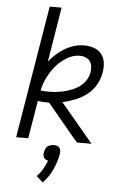

<svg xmlns="http://www.w3.org/2000/svg" viewBox="-63 -780 702 1061"><g transform="rotate(5 288.0 -249.5)"><path d="M47 0H114L149 -210Q174 -206 201 -206H212L355 -34L384 0H465L285 -215Q320 -223 354.5 -236.5Q389 -250 419.5 -273.5Q450 -297 468 -329.5Q486 -362 492 -397Q497 -425 493.5 -452.5Q490 -480 473.5 -500.5Q457 -521 431 -529.5Q405 -538 377 -538Q341 -538 305.5 -524Q270 -510 239.5 -485.5Q209 -461 185 -431L235 -735H169ZM205 -266Q181 -266 159 -269Q167 -306 184 -341Q201 -376 226.5 -406.5Q252 -437 287 -458Q322 -479 359 -479Q381 -479 400 -468Q419 -457 424 -435.5Q429 -414 425 -392Q421 -366 404 -342.5Q387 -319 362 -304.5Q337 -290 311 -282Q285 -274 258 -270Q231 -266 205 -266ZM215 236Q249 201 268.5 158Q288 115 296 70Q298 58 294.5 46.5Q291 35 281 30Q271 25 259 25Q247 25 234.5 30Q222 35 215.5 46.5Q209 58 207 70Q205 80 207 90Q209 100 216.5 106Q224 112 234 114Q225 138 211.5 161.5Q198 185 179 204Z"/></g></svg>

Font: Iosevka Sparkle Light
Style: Italic
Weight: 300
Italic angle: -9°
Designer: Belleve Invis
Foundry: Belleve Invis
Version: Version 4.5.0; ttfautohint (v1.8.3)